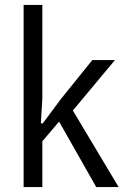

<svg xmlns="http://www.w3.org/2000/svg" viewBox="-20 -760 517 780"><path d="M76 -740H152V-360L146 -259H154L226 -356L355 -516H447L276 -311L462 0H371L220 -266L152 -186V0H76Z"/></svg>

Font: IBM Plex Sans Condensed
Style: Regular
Weight: 400
Width: 3
Designer: Mike Abbink, Paul van der Laan, Pieter van Rosmalen
Foundry: Bold Monday
Version: Version 1.1